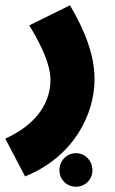

<svg xmlns="http://www.w3.org/2000/svg" viewBox="-50 -437 434 727"><path d="M45 231C230 156 308 -5 308 -137C308 -227 273 -318 215 -417L61 -341C109 -261 141 -192 141 -134C141 -65 106 26 -30 88ZM238 270C273 270 300 242 300 208C300 172 273 143 238 143C202 143 175 172 175 208C175 242 202 270 238 270Z"/></svg>

Font: Noto Sans Arabic UI XCn Bk
Style: Regular
Weight: 900
Width: 2
Designer: Monotype Design Team, Nadine Chahine and Nizar Qandah
Foundry: Monotype Imaging Inc.
Version: Version 2.010